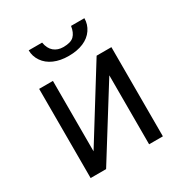

<svg xmlns="http://www.w3.org/2000/svg" viewBox="-164 -829 910 955"><g transform="rotate(-30 290.5 -352.0)"><path d="M171.9 0H83V-512.2H162.1V-107.9L413.1 -512.2H498V0H418.9V-396ZM453.6 -704.1Q453.6 -668.9 433.8 -639.9Q414.1 -610.8 378.2 -595.5Q342.3 -580.1 293 -580.1Q245.6 -580.1 209.7 -595.7Q173.8 -611.3 153.8 -640.6Q133.8 -669.9 133.8 -704.1H210.9Q216.8 -668 238.3 -649.9Q259.8 -631.8 292 -631.8Q335 -631.8 353.3 -649.9Q371.6 -668 377 -704.1Z"/></g></svg>

Font: ClearSansRegular
Style: Regular
Weight: 400
Foundry: Intel Corporation
Version: Version 1.00